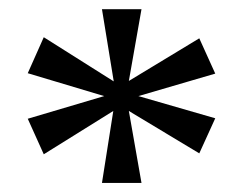

<svg xmlns="http://www.w3.org/2000/svg" viewBox="-20 -780 540 422"><path d="M41 -519 209 -568.8 41 -619.1 76.2 -698.2 230 -601.1 204.1 -759.8H291L263.2 -602.1L418 -695.8L453.1 -618.2L284.2 -568.8L453.1 -520L418 -442.9L263.2 -536.1L291 -377.9H204.1L229 -536.1L76.2 -440.9Z"/></svg>

Font: Koh Santepheap
Style: Regular
Weight: 400
Designer: Danh Hong
Version: Version 2.002; ttfautohint (v1.8.3)